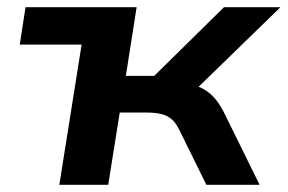

<svg xmlns="http://www.w3.org/2000/svg" viewBox="-20 -514 800 534"><path d="M145 0 207 -390H35L51 -494H360L330 -303H409L603 -494H760L504 -245L488 -283Q518 -280 539 -270Q560 -260 576.5 -241.5Q593 -223 608 -191L702 0H554L481 -148Q471 -170 459 -181Q447 -192 430 -196.5Q413 -201 386 -201H313L281 0Z"/></svg>

Font: Nunito Sans 10pt SemiExpanded
Style: Bold Italic
Weight: 700
Width: 6
Italic angle: -9°
Designer: Vernon Adams
Foundry: Vernon Adams
Version: Version 3.101;gftools[0.9.27]